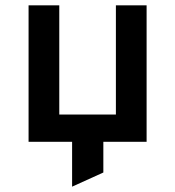

<svg xmlns="http://www.w3.org/2000/svg" viewBox="-20 -531 656 719"><path d="M87 0V-511H202V-102H414V-511H529V0ZM250 168V-90H367V115Z"/></svg>

Font: Overpass Mono
Style: Bold
Weight: 700
Monospace: yes
Designer: Delve Withrington, Dave Bailey
Foundry: Delve Fonts LLC
Version: Version 4.000